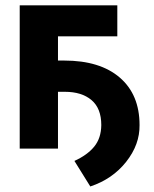

<svg xmlns="http://www.w3.org/2000/svg" viewBox="-20 -548 569 708"><path d="M412.6 -414.1H193.8V-324.7H216.8Q348.6 -324.7 421.6 -262Q494.6 -199.2 494.6 -86.9Q495.6 -15.1 445.3 48.6Q395 112.3 313 139.6L254.4 45.4Q301.8 23.9 327.4 -7.3Q353 -38.6 353.5 -86.9Q353.5 -148.4 317.4 -179Q281.2 -209.5 219.2 -209.5H193.8V0H52.7V-528.3H412.6Z"/></svg>

Font: Robotiche
Style: Bold
Weight: 700
Designer: Google
Version: Version 2.001150; 2014